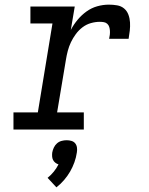

<svg xmlns="http://www.w3.org/2000/svg" viewBox="-20 -558 640 827"><path d="M38 0V-74H143L206 -457H111V-530H302L285 -429Q297 -452 314 -472.5Q331 -493 352.5 -508.5Q374 -524 399 -531Q424 -538 449 -538Q467 -538 484.5 -535Q502 -532 514.5 -521.5Q527 -511 533 -495Q539 -479 540 -461.5Q541 -444 539 -426Q537 -408 534 -391H450Q452 -399 453 -408Q454 -417 453.5 -425.5Q453 -434 450.5 -442Q448 -450 442 -455.5Q436 -461 427.5 -462.5Q419 -464 410 -464Q391 -464 371.5 -458.5Q352 -453 335.5 -440.5Q319 -428 306.5 -411Q294 -394 285.5 -376Q277 -358 272 -339Q267 -320 264 -301L226 -74H341V0ZM223 249 185 208Q200 196 212 181Q224 166 232 150Q225 148 218.5 143Q212 138 208.5 131Q205 124 204.5 115.5Q204 107 205 99Q207 88 212 77.5Q217 67 225.5 59.5Q234 52 245 49Q256 46 267 46Q278 46 288 49Q298 52 304 59.5Q310 67 311.5 77.5Q313 88 311 99Q308 120 300.5 141Q293 162 282 181Q271 200 256 217.5Q241 235 223 249Z"/></svg>

Font: Iosevka Curly Slab ExObl
Style: Regular
Weight: 400
Width: 7
Italic angle: -9°
Monospace: yes
Designer: Belleve Invis
Foundry: Belleve Invis
Version: Version 11.1.0; ttfautohint (v1.8.3)